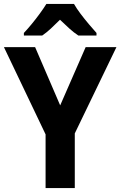

<svg xmlns="http://www.w3.org/2000/svg" viewBox="-20 -953 610 973"><path d="M285 -419 414 -714H570L359 -277V0H211V-272L0 -714H158ZM355 -933Q368 -910 388 -883.5Q408 -857 429.5 -831.5Q451 -806 469 -786V-773H377Q354 -788 331.5 -808.5Q309 -829 284 -853Q259 -828 237.5 -808Q216 -788 194 -773H101V-786Q119 -805 140.5 -831Q162 -857 182 -884.5Q202 -912 215 -933Z"/></svg>

Font: Noto Sans Lao UI SemCond
Style: Bold
Weight: 700
Width: 4
Designer: Monotype Design Team
Foundry: Monotype Imaging Inc.
Version: Version 2.000; ttfautohint (v1.8.4.7-5d5b)